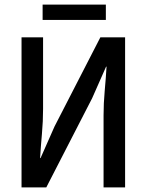

<svg xmlns="http://www.w3.org/2000/svg" viewBox="-20 -818 640 838"><path d="M74 0V-655H168V-343Q168 -289 163 -233.5Q158 -178 155 -128H157L218 -266L418 -655H526V0H432V-314Q432 -367 437 -421.5Q442 -476 445 -527H443L382 -389L182 0ZM166 -731V-798H442V-731Z"/></svg>

Font: SauceCodePro Nerd Font Mono
Style: Regular
Weight: 500
Monospace: yes
Designer: Paul D. Hunt, Teo Tuominen
Foundry: Adobe Systems Incorporated
Version: Version 2.030;PS 1.000;hotconv 16.6.51;makeotf.lib2.5.65220;